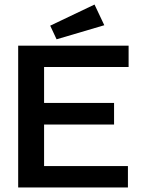

<svg xmlns="http://www.w3.org/2000/svg" viewBox="-20 -825 640 845"><path d="M60 0V-624H546V-530H174V-372H482V-277H174V-94H543V0ZM229 -652 201 -712 396 -805 439 -714Z"/></svg>

Font: Inconsolata Expanded Bold
Style: Regular
Weight: 700
Width: 7
Monospace: yes
Designer: Raph Levien, Cyreal, Brenton Simpson
Foundry: Raph Levien, Cyreal, Google
Version: Version 3.001; ttfautohint (v1.8.2.53-6de2)